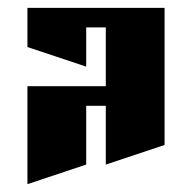

<svg xmlns="http://www.w3.org/2000/svg" viewBox="-20 -520 440 490"><path d="M50 -500H400V-150L250 -100V-250H200V-100L50 -50V-300H250V-450H200V-350L50 -400Z"/></svg>

Font: SOV_Meka
Style: Book
Weight: 400
Version: Version 1.00